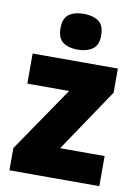

<svg xmlns="http://www.w3.org/2000/svg" viewBox="-87 -834 641 892"><g transform="rotate(10 233.5 -388.0)"><path d="M445 0H21V-105L230 -411H33V-553H435V-439L235 -142H445ZM236 -776Q278 -776 305 -757.5Q332 -739 332 -691Q332 -644 304.5 -625.5Q277 -607 236 -607Q193 -607 166.5 -625.5Q140 -644 140 -691Q140 -739 166 -757.5Q192 -776 236 -776Z"/></g></svg>

Font: Noto Sans Lao SemiCondensed Black
Style: Regular
Weight: 900
Width: 4
Designer: Monotype Design Team
Foundry: Monotype Imaging Inc.
Version: Version 2.003; ttfautohint (v1.8.4.7-5d5b)